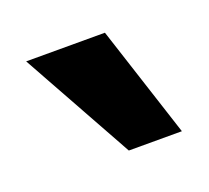

<svg xmlns="http://www.w3.org/2000/svg" viewBox="-52 -782 351 323"><g transform="rotate(-20 123.0 -620.0)"><path d="M161 -720 226 -520H131L20 -720Z"/></g></svg>

Font: Prosto One
Style: Regular
Weight: 400
Designer: Pavel Emelyanov and Jovanny lemonad
Foundry: Pavel Emelyanov and Jovanny Lemonad
Version: Version 1.001